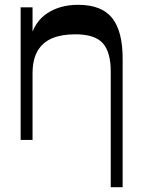

<svg xmlns="http://www.w3.org/2000/svg" viewBox="-20 -581 590 797"><path d="M439.7 -44H489.1V196H439.7ZM439.7 0V-284.2Q439.7 -364.8 406.7 -401.7Q373.7 -438.6 292.4 -438.6Q236.1 -438.6 196.7 -422.2Q157.3 -405.7 136.2 -369.9Q115.1 -334.1 115.1 -275.6V0H65.7V-550.5H115.1V-399.8L105.2 -419.4Q123.1 -490.8 176 -525.9Q228.9 -561 304.6 -561Q401.5 -561 445.3 -506.5Q489.1 -452 489.1 -337.8V0Z"/></svg>

Font: Savate ExtraLight
Style: Regular
Weight: 200
Designer: Max Esnée
Foundry: Plomb Type
Version: Version 2.000